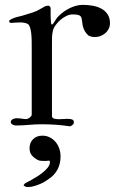

<svg xmlns="http://www.w3.org/2000/svg" viewBox="-20 -501 465 774"><path d="M107.9 -39.1V-306.6Q107.9 -321.3 107.7 -337.6Q107.4 -354 105.7 -368.2Q104 -382.3 100.3 -392.3Q96.7 -402.3 90.3 -405.3Q78.6 -410.6 61.5 -410.6Q50.3 -410.6 40.8 -409.7Q31.2 -408.7 23.4 -408.7Q21 -408.7 19 -410.6Q17.1 -412.6 17.1 -414.6Q17.1 -419.9 20.5 -420.9Q35.6 -429.7 51.3 -433.1Q66.9 -436.5 83.5 -441.9Q98.1 -446.3 113.3 -451.2Q128.4 -456.1 141.1 -463.9Q149.9 -468.3 157.2 -473.1Q164.6 -478 175.8 -478Q178.7 -478 181.4 -474.4Q184.1 -470.7 184.1 -468.8V-441.9Q184.1 -438 184.3 -432.6Q184.6 -427.2 184.8 -421.9Q185.1 -416.5 185.5 -411.9Q186 -407.2 186.5 -405.3Q187 -403.3 188 -402.3L188.5 -401.9Q191.4 -401.9 193.8 -405Q196.3 -408.2 199.5 -413.3Q202.6 -418.5 206.8 -424.8Q210.9 -431.2 217.8 -437.5Q227.1 -446.8 238.5 -454.8Q250 -462.9 262.5 -468.8Q274.9 -474.6 287.8 -478Q300.8 -481.4 313.5 -481.4Q332 -481.4 351.6 -478.3Q371.1 -475.1 387 -467Q402.8 -459 413.1 -444.3Q423.3 -429.7 423.3 -407.2Q423.3 -395 418.2 -384.8Q413.1 -374.5 404.5 -367.2Q396 -359.9 385 -355.7Q374 -351.6 362.3 -351.6Q354.5 -351.6 345.7 -354Q336.9 -356.4 334.5 -359.9Q319.3 -373.5 313.5 -397Q311 -410.2 310.3 -419.2Q309.6 -428.2 306.4 -433.3Q303.2 -438.5 295.9 -440.7Q288.6 -442.9 272.9 -442.9Q260.3 -442.9 246.8 -436.3Q233.4 -429.7 221.9 -419.4Q210.4 -409.2 202.1 -396.7Q193.8 -384.3 192.4 -372.6Q189.9 -361.8 189.7 -349.4Q189.5 -336.9 189.5 -323.7V-30.3Q192.4 -23.9 200.2 -22.2Q208 -20.5 217.8 -20.5Q220.7 -20.5 225.8 -20.8Q231 -21 236.6 -21.2Q242.2 -21.5 246.6 -21.7Q251 -22 252.4 -22Q263.7 -22 270.8 -19.3Q277.8 -16.6 277.8 -7.8Q277.8 -2 272.2 2.9Q266.6 7.8 261.2 8.3Q234.4 3.9 206.3 2Q178.2 0 150.4 0Q121.1 0 95.7 2.4Q70.3 4.9 43 4.9Q37.6 4.9 30.5 1Q23.4 -2.9 23.4 -9.3Q23.4 -13.2 25.9 -16.1Q28.3 -19 32 -20.8Q35.6 -22.5 39.3 -23.4Q43 -24.4 45.4 -24.4Q50.8 -24.4 55.9 -23.9Q61 -23.4 66.9 -22.9Q71.3 -22 76.2 -21.5Q81.1 -21 85.4 -21Q88.4 -21 92 -22.5Q95.7 -23.9 99.4 -26.6Q103 -29.3 105.5 -32.5Q107.9 -35.6 107.9 -39.1ZM74.7 246.1Q75.7 245.1 76.7 243.4Q77.6 241.7 80.6 238.3Q88.9 233.9 94.7 230.7Q100.6 227.5 105 225.6Q106 224.6 106.9 224.1Q115.7 219.2 128.4 211.4Q141.1 203.6 152.8 194.1Q164.6 184.6 172.9 174.1Q181.2 163.6 181.2 152.3Q181.2 150.9 180.7 148.7Q180.2 146.5 177.7 146.5Q173.3 147 168.9 147.5Q164.6 147.9 160.2 147.9Q154.3 147.9 149.2 147.5Q144 147 139.2 146.5Q136.7 146 132.6 144Q128.4 142.1 124.3 139.2Q120.1 136.2 116.2 133.1Q112.3 129.9 110.4 127.4Q99.1 115.7 99.1 97.2Q99.1 74.2 113.3 60.1Q127.4 45.9 150.9 45.9Q167.5 45.9 181.2 53Q194.8 60.1 204.3 71.5Q213.9 83 219 98.1Q224.1 113.3 224.1 129.4Q224.1 158.7 212.2 181.6Q200.2 204.6 177.7 219.7Q169.9 225.1 161.4 230.7Q152.8 236.3 141.6 240.7Q127.4 246.6 115.7 249.8Q104 252.9 92.3 252.9Q88.4 252.9 85 252.2Q81.5 251.5 74.7 246.1Z"/></svg>

Font: IM FELL French Canon
Style: Regular
Weight: 400
Designer: Igino Marini
Foundry: Igino Marini,
Version: 3.00